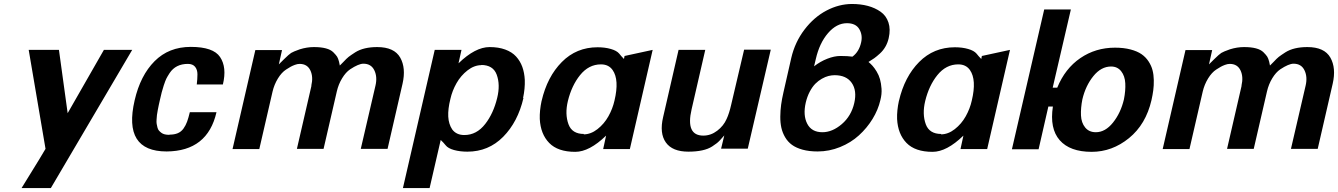

<svg xmlns="http://www.w3.org/2000/svg" viewBox="-20 -752 6760 970"><path d="M175.8 57.1 210 0 125 -500H277.8L321.8 -180.2L504.9 -500H647.9Q254.4 168 236.8 198.2H88.9Q143.1 111.3 175.8 57.1Z M835.9 -70.8 836.9 -71.8Q860.8 -71.8 878.2 -79.1Q895.5 -86.4 907 -102.5Q918.5 -118.7 925.3 -137.5Q932.1 -156.2 939 -185.1H1073.7Q1028.8 11.7 821.8 13.2Q600.1 13.2 660.2 -245.1Q689 -370.6 761 -442.9Q833 -515.1 943.8 -515.1Q1057.6 -515.1 1091.8 -463.9Q1127 -411.6 1106 -325.2H974.1Q977.5 -353.5 977.5 -376.7Q977.5 -399.9 965.6 -414.6Q953.6 -429.2 929.2 -429.2Q867.7 -429.2 836.9 -382.8Q824.7 -363.8 820.1 -354.2Q815.4 -344.7 807.1 -319.8Q800.8 -299.8 796.9 -285.2L788.1 -248Q784.2 -231 782.2 -221.7Q780.3 -212.4 777.1 -196.3Q773.9 -180.2 772.9 -170.9Q772 -161.6 771 -147.9Q770 -134.3 771.5 -126.2Q772.9 -118.2 775.4 -108.2Q777.8 -98.1 783 -92.3Q788.1 -86.4 795.2 -81.1Q802.2 -75.7 812.5 -73.2Q822.8 -70.8 835.9 -70.8Z M1553.7 -319.8 1552.7 -318.8Q1563.5 -363.8 1547.9 -396.5Q1532.2 -429.2 1493.7 -429.2Q1482.4 -429.2 1469 -424.1Q1455.6 -418.9 1448.5 -414.8Q1441.4 -410.6 1425.8 -400.9Q1402.8 -386.2 1384 -355.5Q1365.2 -324.7 1356.9 -289.1L1290 1H1154.8L1270 -499H1404.8L1388.7 -426.8L1414.1 -452.1Q1440.4 -478 1450.9 -484.6Q1461.4 -491.2 1494.6 -502.9Q1530.8 -514.2 1565.9 -514.2Q1637.7 -514.2 1664.1 -487.8Q1677.7 -474.1 1683.1 -465.6Q1688.5 -457 1692.9 -439.9Q1695.8 -422.9 1696.8 -420.9L1714.8 -439Q1731 -456.5 1741.2 -464.6Q1751.5 -472.7 1774.9 -487.8Q1816.9 -514.2 1885.7 -514.2Q1971.7 -514.2 2002 -460.9Q2031.7 -408.2 2013.7 -329.1L1938 0H1802.7L1877 -319.8Q1887.2 -363.8 1871.1 -397Q1855 -430.2 1815.9 -430.2Q1792 -430.2 1749 -401.9Q1726.6 -386.7 1708.3 -356.4Q1689.9 -326.2 1681.6 -290L1614.7 0H1480Z M2622.6 -256.8H2624.5Q2596.2 -135.7 2522 -60.8Q2447.8 14.2 2341.3 14.2Q2303.7 14.2 2273.7 5.9Q2243.7 -2.4 2231.4 -18.1Q2219.7 -32.7 2206.5 -44.9L2150.4 198.2H2015.6L2176.3 -500H2311.5L2296.4 -432.1Q2380.9 -514.2 2453.6 -514.2Q2498.5 -514.2 2532.5 -501.7Q2566.4 -489.3 2587.2 -466.6Q2607.9 -443.8 2618.7 -414.3Q2629.4 -384.8 2631.3 -348.1Q2632.8 -305.2 2622.6 -256.8ZM2410.6 -423.8 2412.6 -422.9Q2376 -422.9 2342 -396.5Q2308.1 -370.1 2286.4 -331.8Q2264.6 -293.5 2255.4 -252Q2242.7 -201.2 2244.6 -163.1Q2246.6 -125 2264.6 -98.1Q2285.6 -69.8 2325.7 -69.8Q2388.2 -69.8 2431.6 -126Q2472.7 -178.7 2491.7 -256.8Q2508.3 -323.7 2489.3 -375Q2471.2 -423.8 2410.6 -423.8Z M2716.3 -243.2V-242.2Q2744.6 -364.3 2818.4 -438.7Q2892.1 -513.2 2999 -513.2Q3036.1 -513.2 3065.9 -504.6Q3095.7 -496.1 3108.4 -481Q3118.7 -467.8 3132.3 -454.1L3135.3 -469.2L3277.3 -500L3162.1 1H3027.3L3042 -66.9Q2957.5 15.1 2886.2 15.1Q2798.3 15.1 2754.6 -29.8Q2710.9 -74.7 2707 -150.9Q2705.6 -192.9 2716.3 -243.2ZM2930.2 -75.2 2928.2 -73.2Q2964.8 -73.2 2998.5 -99.6Q3032.2 -126 3053.7 -164.3Q3075.2 -202.6 3084.5 -244.1Q3109.4 -348.6 3075.2 -397.9Q3055.2 -426.8 3016.1 -426.8Q2954.1 -426.8 2910.2 -372.1Q2868.2 -319.8 2849.1 -242.2Q2833 -175.8 2852.1 -124Q2870.1 -75.2 2930.2 -75.2Z M3457 14.2H3458Q3377 14.2 3344 -32.2Q3311 -78.6 3330.1 -160.2L3408.2 -500H3543L3474.1 -200.2Q3442.9 -66.9 3533.2 -66.9Q3571.3 -66.9 3603.5 -91.6Q3635.7 -116.2 3650.9 -150.9Q3664.1 -179.2 3673.8 -222.2L3739.3 -501H3874L3757.8 -1H3623L3639.2 -67.9Q3635.3 -63.5 3627.4 -54.7Q3619.6 -45.9 3617.7 -43.9Q3615.7 -42 3610.8 -36.9Q3606 -31.7 3602.3 -29.3Q3598.6 -26.9 3592.8 -22.5Q3586.9 -18.1 3578.1 -12.2Q3537.6 14.2 3457 14.2Z M4101.6 -454.1 4092.8 -417Q4124 -441.4 4159.7 -455.3Q4195.3 -469.2 4225.6 -469.2Q4263.2 -469.2 4286.6 -465.8Q4320.3 -490.7 4330.6 -538.1Q4338.9 -574.7 4321.3 -604.7Q4303.7 -634.8 4258.8 -634.8Q4206.5 -634.8 4163.3 -584.7Q4120.1 -534.7 4101.6 -454.1ZM4134.8 -84Q4185.1 -84 4232.9 -125Q4280.8 -166 4295.9 -231.9Q4310.1 -294.4 4283 -333.3Q4255.9 -372.1 4196.8 -372.1Q4181.6 -372.1 4165.8 -368.2Q4149.9 -364.3 4132.1 -354.2Q4114.3 -344.2 4099.1 -328.9Q4084 -313.5 4071 -289.1Q4058.1 -264.6 4050.8 -233.9Q4036.1 -169.9 4058.1 -127Q4080.1 -84 4134.8 -84ZM3938 -285.2 3977.5 -459Q3996.1 -539.1 4044.2 -602.3Q4092.3 -665.5 4155.5 -698.7Q4218.8 -731.9 4284.7 -731.9Q4327.6 -731.9 4364.3 -722.2Q4400.9 -712.4 4429 -692.6Q4457 -672.9 4468.5 -638.4Q4480 -604 4469.7 -559.1Q4464.4 -535.6 4453.1 -516.1Q4441.9 -496.6 4425.5 -481.7Q4409.2 -466.8 4397 -458Q4384.8 -449.2 4367.7 -439Q4377.9 -430.7 4387.9 -419.7Q4397.9 -408.7 4408.9 -390.6Q4419.9 -372.6 4425.8 -351.8Q4431.6 -331.1 4433.6 -303.7Q4435.5 -276.4 4427.7 -246.1Q4416.5 -197.3 4388.2 -151.1Q4359.9 -105 4319.3 -68.1Q4278.8 -31.2 4224.1 -9Q4169.4 13.2 4110.8 13.2Q4067.9 13.2 4034.9 4.2Q4002 -4.9 3981 -20.3Q3960 -35.6 3946.5 -58.6Q3933.1 -81.5 3927.5 -106.7Q3921.9 -131.8 3922.1 -162.8Q3922.4 -193.8 3926.3 -222.7Q3930.2 -251.5 3938 -285.2Z M4521.5 -243.2V-242.2Q4549.8 -364.3 4623.5 -438.7Q4697.3 -513.2 4804.2 -513.2Q4841.3 -513.2 4871.1 -504.6Q4900.9 -496.1 4913.6 -481Q4923.8 -467.8 4937.5 -454.1L4940.4 -469.2L5082.5 -500L4967.3 1H4832.5L4847.2 -66.9Q4762.7 15.1 4691.4 15.1Q4603.5 15.1 4559.8 -29.8Q4516.1 -74.7 4512.2 -150.9Q4510.7 -192.9 4521.5 -243.2ZM4735.4 -75.2 4733.4 -73.2Q4770 -73.2 4803.7 -99.6Q4837.4 -126 4858.9 -164.3Q4880.4 -202.6 4889.6 -244.1Q4914.6 -348.6 4880.4 -397.9Q4860.4 -426.8 4821.3 -426.8Q4759.3 -426.8 4715.3 -372.1Q4673.3 -319.8 4654.3 -242.2Q4638.2 -175.8 4657.2 -124Q4675.3 -75.2 4735.4 -75.2Z M5797.4 -246.1Q5769 -123.5 5683.8 -54.2Q5598.6 15.1 5495.1 15.1Q5385.3 15.1 5333.7 -43.7Q5282.2 -102.5 5299.3 -213.9H5276.4L5227.1 2H5092.3L5255.4 -704.1H5390.1L5298.3 -309.1H5321.3Q5360.8 -405.8 5438 -458.5Q5515.1 -511.2 5613.3 -511.2Q5657.2 -511.2 5691.4 -502.2Q5725.6 -493.2 5747.1 -478.3Q5768.6 -463.4 5782.7 -441.7Q5796.9 -419.9 5802.7 -397.2Q5808.6 -374.5 5809.1 -347.2Q5809.6 -319.8 5806.4 -295.9Q5803.2 -272 5797.4 -246.1ZM5658.2 -250Q5667 -294.4 5665 -331.3Q5663.1 -368.2 5644.3 -392.1Q5625.5 -416 5593.3 -416Q5543 -416 5503.7 -367.4Q5464.4 -318.8 5448.2 -250Q5439.5 -205.6 5441.2 -168.7Q5442.9 -131.8 5462.4 -107.9Q5481.9 -84 5516.1 -84Q5564 -84 5603 -132.8Q5642.1 -181.6 5658.2 -250Z M6252.9 -319.8 6252 -318.8Q6262.7 -363.8 6247.1 -396.5Q6231.4 -429.2 6192.9 -429.2Q6181.6 -429.2 6168.2 -424.1Q6154.8 -418.9 6147.7 -414.8Q6140.6 -410.6 6125 -400.9Q6102.1 -386.2 6083.3 -355.5Q6064.5 -324.7 6056.2 -289.1L5989.3 1H5854L5969.2 -499H6104L6087.9 -426.8L6113.3 -452.1Q6139.6 -478 6150.1 -484.6Q6160.6 -491.2 6193.8 -502.9Q6230 -514.2 6265.1 -514.2Q6336.9 -514.2 6363.3 -487.8Q6377 -474.1 6382.3 -465.6Q6387.7 -457 6392.1 -439.9Q6395 -422.9 6396 -420.9L6414.1 -439Q6430.2 -456.5 6440.4 -464.6Q6450.7 -472.7 6474.1 -487.8Q6516.1 -514.2 6585 -514.2Q6670.9 -514.2 6701.2 -460.9Q6731 -408.2 6712.9 -329.1L6637.2 0H6502L6576.2 -319.8Q6586.4 -363.8 6570.3 -397Q6554.2 -430.2 6515.1 -430.2Q6491.2 -430.2 6448.2 -401.9Q6425.8 -386.7 6407.5 -356.4Q6389.2 -326.2 6380.9 -290L6314 0H6179.2Z"/></svg>

Font: Perun
Style: Bold Italic
Weight: 700
Italic angle: -12°
Foundry: Copyright (c) Stefan Peev, Context Ltd, 2016
Version: Version 001.000